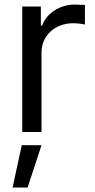

<svg xmlns="http://www.w3.org/2000/svg" viewBox="-20 -574 412 835"><path d="M76.7 0H160.5V-345.2C160.5 -419 218.8 -473 298.3 -473C320.7 -473 343.8 -468.8 349.4 -467.3V-552.6C339.8 -553.3 317.8 -554 305.4 -554C240.1 -554 183.2 -517 163.4 -463.1H157.7V-545.5H76.7ZM34.8 241.5H100.1L160.5 57.5H74.6Z"/></svg>

Font: Magic Ui Pro
Style: Regular
Weight: 400
Designer: Stefan Endress, Andreas Faust
Version: Version 1.000;FEAKit 1.0